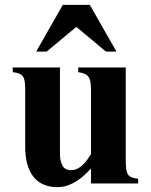

<svg xmlns="http://www.w3.org/2000/svg" viewBox="-20 -750 618 785"><path d="M456.1 -539.1 347.2 -730H236.8L127.9 -539.1H170.9L292 -640.1L413.1 -539.1ZM544.9 0V-19Q528.8 -21 518.8 -24.7Q508.8 -28.3 503.4 -36.4Q498 -44.4 496.1 -58.8Q494.1 -73.2 494.1 -97.2V-474.1H299.8V-455.1Q316.4 -452.6 326.7 -447.8Q336.9 -442.9 342.5 -434.6Q348.1 -426.3 350.1 -413.1Q352.1 -399.9 352.1 -380.9V-120.1Q345.2 -108.9 336.9 -97.2Q328.6 -85.4 318.6 -75.9Q308.6 -66.4 296.6 -60.3Q284.7 -54.2 271 -54.2Q246.1 -54.2 235.6 -72.5Q225.1 -90.8 225.1 -120.1V-474.1H32.2V-455.1Q49.3 -453.1 59.6 -448.5Q69.8 -443.8 75 -435.3Q80.1 -426.8 81.5 -413.3Q83 -399.9 83 -380.9V-149.9Q83 -111.8 91.1 -81.3Q99.1 -50.8 115.2 -29.3Q131.3 -7.8 156.2 3.7Q181.2 15.1 214.8 15.1Q237.8 15.1 257.8 7.8Q277.8 0.5 294.9 -10.7Q312 -22 326.4 -35.4Q340.8 -48.8 352.1 -61V0Z"/></svg>

Font: Galatia SIL
Style: Bold
Weight: 700
Designer: Development by SIL's NRSI team
Version: Version 2.1